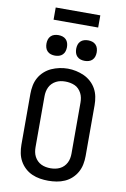

<svg xmlns="http://www.w3.org/2000/svg" viewBox="-118 -1198 835 1272"><g transform="rotate(10 300.0 -561.5)"><path d="M300 8Q272 8 244 3.5Q216 -1 190 -12.5Q164 -24 143 -43.5Q122 -63 108.5 -87.5Q95 -112 89.5 -140Q84 -168 84 -196V-539Q84 -567 89.5 -595Q95 -623 108.5 -647.5Q122 -672 143.5 -691.5Q165 -711 190.5 -722.5Q216 -734 244 -740Q272 -746 300 -746Q328 -746 356 -740Q384 -734 409.5 -722.5Q435 -711 456.5 -691.5Q478 -672 491.5 -647.5Q505 -623 510.5 -595Q516 -567 516 -539V-196Q516 -168 510.5 -140Q505 -112 491.5 -87.5Q478 -63 457 -43.5Q436 -24 410 -12.5Q384 -1 356 3.5Q328 8 300 8ZM300 -76Q316 -76 332 -79Q348 -82 362.5 -89Q377 -96 388.5 -107.5Q400 -119 407.5 -133.5Q415 -148 418 -164Q421 -180 421 -196V-539Q421 -555 418 -571Q415 -587 407.5 -601.5Q400 -616 388.5 -628Q377 -640 362 -646.5Q347 -653 331 -656Q315 -659 298 -659Q282 -659 266.5 -656Q251 -653 236.5 -645.5Q222 -638 210.5 -626.5Q199 -615 192 -600.5Q185 -586 182 -570.5Q179 -555 179 -539V-196Q179 -180 182 -164Q185 -148 192.5 -133.5Q200 -119 211.5 -107.5Q223 -96 237.5 -89Q252 -82 268 -79Q284 -76 300 -76ZM400 -816Q386 -816 372.5 -820Q359 -824 349 -834Q339 -844 335 -857.5Q331 -871 331 -885Q331 -899 335 -912.5Q339 -926 349 -936Q359 -946 372.5 -950Q386 -954 400 -954Q414 -954 427.5 -950Q441 -946 451 -936Q461 -926 465 -912.5Q469 -899 469 -885Q469 -871 465 -857.5Q461 -844 451 -834Q441 -824 427.5 -820Q414 -816 400 -816ZM200 -816Q186 -816 172.5 -820Q159 -824 149 -834Q139 -844 135 -857.5Q131 -871 131 -885Q131 -899 135 -912.5Q139 -926 149 -936Q159 -946 172.5 -950Q186 -954 200 -954Q214 -954 227.5 -950Q241 -946 251 -936Q261 -926 265 -912.5Q269 -899 269 -885Q269 -871 265 -857.5Q261 -844 251 -834Q241 -824 227.5 -820Q214 -816 200 -816ZM150 -1049V-1131H450V-1049Z"/></g></svg>

Font: Iosevka Curly Slab MdEx
Style: Regular
Weight: 500
Width: 7
Monospace: yes
Designer: Belleve Invis
Foundry: Belleve Invis
Version: Version 11.1.0; ttfautohint (v1.8.3)